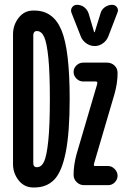

<svg xmlns="http://www.w3.org/2000/svg" viewBox="-20 -785 540 814"><path d="M455.1 -764.6Q468.8 -764.6 476.1 -753.9Q483.4 -743.2 477.5 -730.5L438.5 -628.9Q431.6 -612.3 416 -601.1Q400.4 -589.8 381.3 -589.8Q362.3 -589.8 346.2 -601.1Q330.1 -612.3 323.2 -628.9L283.2 -730.5Q278.3 -743.2 285.6 -753.9Q293 -764.6 306.6 -764.6Q323.2 -764.6 336.4 -754.9Q349.6 -745.1 355.5 -728.5L378.9 -649.4Q378.9 -648.4 380.9 -648.4Q381.8 -648.4 381.8 -649.4L406.2 -728.5Q410.2 -744.1 424.3 -754.4Q438.5 -764.6 455.1 -764.6ZM304.7 -131.8 390.6 -423.8Q392.6 -429.7 392.6 -433.6Q392.6 -438.5 387.7 -439.5H333Q316.4 -439.5 304.2 -451.7Q292 -463.9 292 -480Q292 -496.1 304.2 -507.8Q316.4 -519.5 333 -519.5H433.6Q452.1 -519.5 465.3 -507.3Q478.5 -495.1 478.5 -475.6Q478.5 -433.6 465.8 -387.7L379.9 -95.7Q377.9 -89.8 377.9 -85.9Q377.9 -81.1 383.8 -81.1H438.5Q454.1 -81.1 466.3 -68.4Q478.5 -55.7 478.5 -40Q478.5 -24.4 466.8 -12.2Q455.1 0 438.5 0H336.9Q318.4 0 305.2 -12.7Q292 -25.4 292 -43.9Q292 -85.9 304.7 -131.8ZM121.1 -634.8V-93.8Q121.1 -80.1 129.9 -77.1Q131.8 -76.2 136.7 -76.2Q155.3 -76.2 166.5 -99.1Q177.7 -122.1 184.6 -187Q191.4 -252 191.4 -365.2Q191.4 -475.6 185.1 -539.1Q178.7 -602.5 167.5 -627.9Q156.2 -653.3 136.7 -653.3Q131.8 -653.3 129.9 -652.3Q121.1 -648.4 121.1 -634.8ZM118.2 9.8Q82 8.8 58.6 -21Q35.2 -50.8 35.2 -89.8V-639.6Q35.2 -678.7 58.6 -709Q82 -739.3 118.2 -740.2H126Q206.1 -740.2 240.7 -656.7Q275.4 -573.2 275.4 -365.2Q275.4 -223.6 258.8 -140.1Q242.2 -56.6 210 -23.4Q177.7 9.8 126 9.8Z"/></svg>

Font: Rounded-X Mgen+ 1mn medium
Style: Regular
Weight: 500
Designer: [Source Han Sans]
Ryoko NISHIZUKA  (kana & ideographs); Paul D. Hunt (Latin, Greek & Cyrillic); Wenlong ZHANG  (bopomofo
Version: Version 1.059.20150602